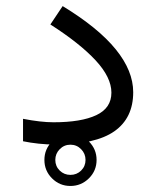

<svg xmlns="http://www.w3.org/2000/svg" viewBox="-20 -473 510 627"><path d="M125 49.3Q125 14.2 149.9 -11Q174.8 -36.1 210 -36.1Q245.1 -36.1 270.3 -11Q295.4 14.2 295.4 49.3Q295.4 84.5 270.3 109.4Q245.1 134.3 210 134.3Q174.8 134.3 149.9 109.4Q125 84.5 125 49.3ZM160.6 49.3Q160.6 69.8 175 84Q189.5 98.1 210 98.1Q230.5 98.1 244.9 84Q259.3 69.8 259.3 49.3Q259.3 28.8 244.9 14.2Q230.5 -0.5 210 -0.5Q189.5 -0.5 175 14.2Q160.6 28.8 160.6 49.3ZM55.2 -85Q113.3 -73.7 154.8 -73.7Q245.1 -73.7 294.4 -96.9Q343.8 -120.1 343.8 -170.4Q343.8 -220.2 292.5 -275.6Q241.2 -331.1 144.5 -393.1L184.6 -453.1Q300.8 -382.3 357.9 -312Q415 -241.7 415 -171.9Q415 -87.4 353.3 -44.2Q291.5 -1 161.1 -1Q132.8 -1 106 -3.9Q79.1 -6.8 55.2 -11.7Z"/></svg>

Font: Vazir Light FD-WOL-UI
Style: Light-FD-WOL-UI
Weight: 300
Designer: Saber Rastikerdar
Foundry: Saber Rastikerdar
Version: Version 30.0.0